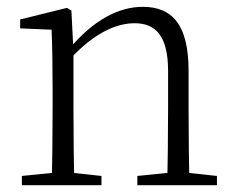

<svg xmlns="http://www.w3.org/2000/svg" viewBox="-20 -542 691 562"><path d="M44 0H277V-27L174 -38H154L44 -27ZM131 0H198C196 -48 195 -159 195 -226V-393L189 -511L176 -519L39 -485V-459L131 -455C133 -405 134 -350 134 -281V-226C134 -159 133 -48 131 0ZM382 0H615V-27L512 -38H491L382 -27ZM469 0H535C533 -48 532 -157 532 -226V-335C532 -471 483 -522 398 -522C329 -522 254 -485 182 -398H174L184 -368C261 -452 327 -474 374 -474C435 -474 472 -438 472 -334V-226C472 -157 471 -48 469 0Z"/></svg>

Font: Source Han Serif TW VF
Style: Regular
Weight: 250
Designer: Ryoko NISHIZUKA 西塚涼子 (kana & ideographs); Frank Grießhammer (Latin, Greek & Cyrillic); Wenlong ZHANG 张文龙 (bopomofo); San
Foundry: Adobe
Version: Version 2.002;hotconv 1.1.0;makeotfexe 2.6.0